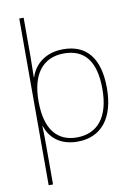

<svg xmlns="http://www.w3.org/2000/svg" viewBox="-105 -826 793 1125"><g transform="rotate(-10 291.5 -264.0)"><path d="M526 -269C526 -445 453 -538 313 -538C203 -538 139 -476 117 -406H115C116 -439 117 -493 117 -525V-760H91V232H117V15C117 -27 117 -71 115 -116H117C139 -46 198 10 303 10C444 10 526 -91 526 -269ZM499 -269C499 -101 426 -15 303 -15C189 -15 118 -92 118 -262V-265C118 -421 185 -513 313 -513C435 -513 499 -434 499 -269Z"/></g></svg>

Font: Noto Sans Gurmukhi Thin
Style: Regular
Weight: 100
Designer: Jelle Bosma - Monotype Design Team
Foundry: Monotype Imaging Inc.
Version: Version 2.004